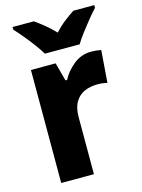

<svg xmlns="http://www.w3.org/2000/svg" viewBox="-116 -833 665 901"><g transform="rotate(-15 216.5 -383.0)"><path d="M362 -559Q387 -559 410 -554L398 -397Q380 -403 350 -403Q316 -403 288 -391Q260 -379 243 -351Q226 -323 226 -277V0H67V-549H187L211 -460H219Q239 -499 276.5 -529Q314 -559 362 -559ZM150 -606Q138 -627 117.5 -654.5Q97 -682 75 -708.5Q53 -735 36 -753V-766H139Q161 -751 185.5 -731Q210 -711 234 -686Q258 -712 283 -731.5Q308 -751 331 -766H433V-753Q416 -735 394.5 -708.5Q373 -682 352.5 -655Q332 -628 319 -606Z"/></g></svg>

Font: Noto Sans Malayalam SemiCondensed ExtraBold
Style: Regular
Weight: 800
Width: 4
Designer: Jelle Bosma - Monotype Design Team
Foundry: Monotype Imaging Inc.
Version: Version 2.104; ttfautohint (v1.8.4.7-5d5b)